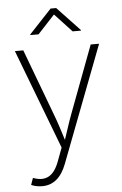

<svg xmlns="http://www.w3.org/2000/svg" viewBox="-63 -806 674 1057"><g transform="rotate(-5 274.0 -277.0)"><path d="M66.4 195.8 79.6 158.2 85.4 160.2Q133.3 176.8 167.5 157.7Q201.7 138.7 223.6 80.1L251.5 5.4L41.5 -545.9H87.9L224.1 -182.1Q238.3 -145 250.2 -108.2Q262.2 -71.3 273.4 -35.2Q285.6 -71.3 297.6 -108.2Q309.6 -145 323.7 -182.1L460.4 -545.9H506.8L261.2 96.7Q218.8 208 127.4 208Q93.8 208 66.4 195.8ZM179.2 -626.5H133.8V-629.9L257.8 -762.2H288.6L413.6 -629.9V-626.5H367.7L273.4 -728Z"/></g></svg>

Font: Inter Extra Light
Style: Regular
Weight: 200
Designer: Rasmus Andersson
Foundry: rsms
Version: Version 4.000;git-3c8e0fc